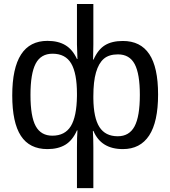

<svg xmlns="http://www.w3.org/2000/svg" viewBox="-20 -745 863 972"><path d="M780.3 -266.6C780.3 -358.4 765.5 -426.5 735.8 -470.9C706.2 -515.4 661.6 -537.6 602.1 -537.6C564.9 -537.6 534.7 -530.4 511.2 -515.9C487.8 -501.4 468.6 -477.2 453.6 -443.4H451.2L452.6 -519.5V-724.6H369.6V-520L372.1 -446.3H369.6C355 -478.2 335.5 -501.5 311.3 -516.1C287 -530.8 256.7 -538.1 220.2 -538.1C101.4 -538.1 42 -446 42 -261.7C42 -170.2 56.6 -102.1 85.7 -57.4C114.8 -12.6 159.7 9.8 220.2 9.8C256.3 9.8 286.5 2.4 310.8 -12.2C335 -26.9 354.7 -51.1 369.6 -85H372.1C370.4 -63.2 369.6 -34.5 369.6 1V207.5H452.6V1C452.6 -26 451.8 -53.7 450.2 -82H453.1C478.8 -20.8 528.5 9.8 602.1 9.8C660.6 9.8 705 -13.2 735.1 -59.1C765.2 -105 780.3 -174.2 780.3 -266.6ZM134.3 -264.6C134.3 -336.6 143.1 -389.3 160.6 -422.9C178.2 -456.4 206.7 -473.1 246.1 -473.1C289.7 -473.1 321.2 -456.5 340.6 -423.3C359.9 -390.1 369.6 -339.2 369.6 -270.5V-258.8C368.7 -189.1 358.2 -138.3 338.4 -106.2C318.5 -74.1 287.4 -58.1 245.1 -58.1C206.7 -58.1 178.6 -74.2 160.9 -106.4C143.1 -138.7 134.3 -191.4 134.3 -264.6ZM688 -264.6C688 -191.7 679 -138.6 661.1 -105.2C643.2 -71.9 614.9 -55.2 576.2 -55.2C534.2 -55.2 503.3 -70.7 483.4 -101.8C463.5 -132.9 453.3 -181.2 452.6 -246.6V-257.8C452.6 -307.6 457.1 -347.9 466.1 -378.7C475 -409.4 488.1 -432.3 505.4 -447.3C522.6 -462.2 546.5 -469.7 577.1 -469.7C616.2 -469.7 644.4 -453.3 661.9 -420.4C679.3 -387.5 688 -335.6 688 -264.6Z"/></svg>

Font: Arimo
Style: Regular
Weight: 400
Designer: Steve Matteson
Foundry: Monotype Imaging Inc.
Version: Version 1.32